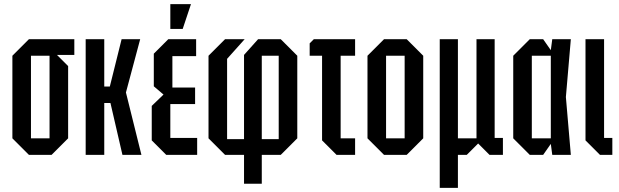

<svg xmlns="http://www.w3.org/2000/svg" viewBox="-20 -750 2996 930"><path d="M40 -80V-480L120 -560H340V-484H256L310 -430V-80L230 0H120ZM130 -80H220V-480H130Z M395 0V-560H485V-331H512L569 -560H659L590 -302L665 0H573L515 -251H485V0Z M785 0 715 -70V-237L772 -292L725 -332V-490L795 -560H930V-478H815V-326H925V-246H805V-82H935V0ZM805 -610V-730H905L865 -610Z M1248 -76H1330V-480H1248ZM1070 0 990 -80V-480L1070 -560H1165L1080 -465V-76H1162V-484L1230 -560H1340L1420 -480V-80L1340 0H1248V140H1162V0Z M1540 -70V-480H1480V-540L1500 -560H1700V-480H1630V-80H1700V0H1610Z M1760 -80V-480L1840 -560H1950L2030 -480V-80L1950 0H1840ZM1850 -80H1940V-480H1850Z M2110 160V-560H2198V-80H2288V-560H2376V-82H2416V0H2351L2296 -55L2241 0H2198V160Z M2546 0 2466 -80V-480L2546 -560H2611L2648 -507L2655 -560H2745L2721 -280L2745 0H2655L2648 -53L2611 0ZM2556 -80H2648V-480H2556Z M2816 -560H2906V-82H2946V0H2886L2816 -70Z"/></svg>

Font: Tektur Condensed
Style: Regular
Weight: 400
Width: 3
Designer: Adam Jagosz
Foundry: Adam Jagosz
Version: Version 1.005;gftools[0.9.30]